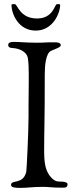

<svg xmlns="http://www.w3.org/2000/svg" viewBox="-20 -914 368 935"><path d="M36 -891C36 -844 71 -765 154 -765C237 -765 273 -849 273 -891C273 -893 267 -894 262 -894H258C245 -894 241 -824 160 -824C76 -824 65 -894 52 -894H47C42 -894 36 -893 36 -891ZM20 -695C20 -690 21 -681 41 -680C69 -679 111 -665 116 -629C119 -607 120 -582 120 -556V-510C120 -469 119 -431 119 -402V-345C119 -277 110 -86 108 -78C93 -13 34 -41 34 -14C34 -6 38 1 79 1C115 1 137 -4 189 -4C222 -4 230 0 284 0C301 0 309 -2 309 -18C309 -23 298 -29 288 -29C285 -29 271 -30 268 -30C258 -30 241 -32 220 -61C201 -89 195 -121 195 -182C195 -274 198 -317 198 -552C198 -591 202 -656 230 -667C259 -679 276 -685 276 -694C276 -707 256 -708 249 -708C186 -708 204 -706 161 -706C105 -706 76 -710 48 -710C24 -710 20 -702 20 -695Z"/></svg>

Font: OFL Sorts Mill Goudy
Style: Regular
Weight: 500
Version: Version 003.000